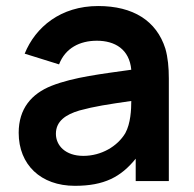

<svg xmlns="http://www.w3.org/2000/svg" viewBox="-20 -598 640 634"><path d="M537.5 0V-338.5C537.5 -375 534.4 -408.3 526 -437.5C496.9 -529.2 419.8 -578.1 304.2 -578.1C180.2 -578.1 96.9 -508.3 61.5 -420.8L175 -385.4C195.8 -439.6 243.8 -463.5 300 -463.5C359.4 -463.5 407.3 -435.4 413.5 -367.7C318.8 -354.2 224 -343.8 150 -314.6C84.4 -288.5 41.7 -239.6 41.7 -159.4C41.7 -54.2 114.6 15.6 227.1 15.6C324 15.6 379.2 -13.5 428.1 -74V0ZM393.8 -158.3C367.7 -114.6 314.6 -83.3 255.2 -83.3C195.8 -83.3 164.6 -117.7 164.6 -156.2C164.6 -197.9 196.9 -219.8 242.7 -233.3C292.7 -246.9 334.4 -253.1 413.5 -264.6C413.5 -236.5 411.5 -190.6 393.8 -158.3Z"/></svg>

Font: Manrope3 Bold
Style: Regular
Weight: 700
Designer: Mikhail Sharanda
Foundry: Mikhail Sharanda
Version: Version 3.000;PS 003.000;hotconv 1.0.88;makeotf.lib2.5.64775